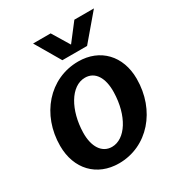

<svg xmlns="http://www.w3.org/2000/svg" viewBox="-181 -873 930 1003"><g transform="rotate(-30 284.0 -371.5)"><path d="M245 12C417 12 545 -135 545 -325C545 -464 456 -556 325 -556C150 -556 23 -408 23 -221C23 -81 112 12 245 12ZM256 -81C196 -81 160 -136 162 -222C165 -353 227 -465 313 -465C374 -465 408 -410 406 -324C403 -184 337 -81 256 -81ZM257 -603H406L535 -755H417L337 -651L274 -755H168Z"/></g></svg>

Font: Ronzino Bold
Style: Italic
Weight: 700
Italic angle: -8°
Designer: Nunzio Mazzaferro
Foundry: Collletttivo
Version: Version 1.000;Glyphs 3.3 (3337)